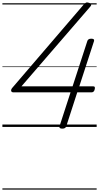

<svg xmlns="http://www.w3.org/2000/svg" viewBox="-20 -1060 827 1603"><path d="M500 14Q486 14 480 9Q474 4 477 -6L569 -289H92Q77 -289 73.5 -300Q70 -311 82 -326L678 -1021Q688 -1033 697.5 -1037.5Q707 -1042 721 -1037Q730 -1035 735.5 -1030.5Q741 -1026 741.5 -1020Q742 -1014 734 -1005L159 -339H586L709 -717Q715 -737 742 -737Q756 -737 762 -732Q768 -727 765 -717L642 -339H759Q767 -339 770 -335Q773 -331 772 -321Q770 -305 763 -297Q756 -289 745 -289H625L533 -5Q527 14 500 14ZM0 513H787V523H0ZM0 -20H787V0H0ZM0 -505H787V-500H0ZM0 -1033H787V-1023H0Z"/></svg>

Font: Playwrite IN Guides
Style: Regular
Weight: 400
Designer: Veronika Burian, José Scaglione
Foundry: TypeTogether
Version: Version 1.003